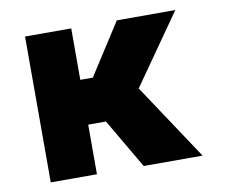

<svg xmlns="http://www.w3.org/2000/svg" viewBox="-64 -607 812 685"><g transform="rotate(-10 342.0 -264.0)"><path d="M234.4 -528.4V-342H279.8L399.5 -528.4H611.5L434.3 -275.6L617.2 0H403.8L298.7 -179.7H234.4V0H67.1V-528.4Z"/></g></svg>

Font: Inter UI Extra Bold
Style: Regular
Weight: 800
Designer: Rasmus Andersson
Foundry: rsms
Version: 3.2;8d6f07862